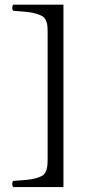

<svg xmlns="http://www.w3.org/2000/svg" viewBox="-20 -732 396 811"><path d="M248 -712.4V58.1H36.1Q31.7 54.2 31.7 45.2Q31.7 36.1 36.1 32.2Q72.3 29.8 94.7 27.6Q117.2 25.4 134.5 20Q151.9 14.6 160.2 9.3Q168.5 3.9 173.6 -7.8Q178.7 -19.5 179.9 -31.2Q181.2 -43 181.2 -64V-589.4Q181.2 -610.8 180.2 -622.3Q179.2 -633.8 174.1 -645.5Q168.9 -657.2 160.6 -662.6Q152.3 -668 134.8 -673.6Q117.2 -679.2 94.7 -681.6Q72.3 -684.1 36.1 -686.5Q34.7 -688 33.7 -689.9Q32.7 -691.9 32.2 -694.3Q31.7 -696.8 31.7 -699.5Q31.7 -702.1 32.2 -704.6Q32.7 -707 33.7 -709Q34.7 -710.9 36.1 -712.4Z"/></svg>

Font: Linux Libertine Capitals
Style: Small Caps
Weight: 400
Designer: Philipp H. Poll
Foundry: Philipp H. Poll
Version: Version 5.1.3